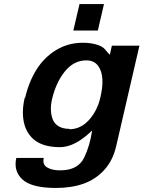

<svg xmlns="http://www.w3.org/2000/svg" viewBox="-20 -723 704 942"><path d="M460 -573.2H339.8L370.1 -703.1H490.2ZM101.1 -243.2 103 -242.2Q121.6 -321.8 159.2 -381.8Q196.8 -441.9 255.6 -477.5Q314.5 -513.2 386.2 -513.2Q423.3 -513.2 452.9 -504.6Q482.4 -496.1 495.1 -481Q505.4 -467.8 519 -454.1L528.8 -499H664.1L549.8 -4.9Q533.7 64.5 491.5 110.8Q449.2 157.2 389.9 178.2Q330.6 199.2 254.9 199.2Q134.8 199.2 89.8 157.2Q45.4 115.7 60.1 51.8H194.8Q187 83.5 210.7 98.1Q234.4 112.8 274.9 112.8Q363.3 112.8 393.1 49.8Q420.9 -7.3 432.1 -83Q347.7 -1 274.9 -1Q187.5 -1 142.8 -41.3Q98.1 -81.5 92.8 -153.8Q89.8 -193.4 101.1 -243.2ZM320.8 -90.8 319.8 -88.9Q375.5 -88.9 416.5 -134.3Q457.5 -179.7 472.2 -244.1Q497.1 -348.6 462.9 -397.9Q442.9 -426.8 403.8 -426.8Q341.8 -426.8 297.9 -372.1Q255.9 -319.8 236.8 -242.2Q228.5 -210.4 229.7 -182.9Q231 -155.3 239.7 -134.8Q248.5 -114.3 269.3 -102.5Q290 -90.8 320.8 -90.8Z"/></svg>

Font: Perun
Style: Bold Italic
Weight: 700
Italic angle: -12°
Foundry: Copyright (c) Stefan Peev, Context Ltd, 2016
Version: Version 001.000